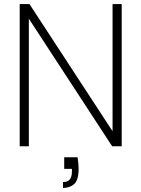

<svg xmlns="http://www.w3.org/2000/svg" viewBox="-20 -720 696 945"><path d="M77 0V-700H125L534 -74V-700H579V0H532L122 -628V0ZM290 205V176Q314 176 324 162.5Q334 149 334 124V111H296V54H362Q364 69 365.5 83.5Q367 98 367 109Q367 166 345.5 185.5Q324 205 290 205Z"/></svg>

Font: DM Sans 17pt ExtraLight
Style: Regular
Weight: 250
Version: Version 4.004;gftools[0.9.30]